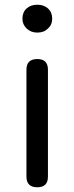

<svg xmlns="http://www.w3.org/2000/svg" viewBox="-20 -793 315 813"><path d="M138 0Q92 0 92 -45V-498Q92 -543 138 -543Q183 -543 183 -498V-271V-45Q183 0 138 0ZM138 -655Q111 -655 93 -672Q75 -689 75 -714Q75 -741 92.5 -757Q110 -773 138 -773Q166 -773 183.5 -757Q201 -741 201 -714Q201 -688 183 -672Q166 -655 138 -655Z"/></svg>

Font: GenSenRounded JP R
Style: Regular
Weight: 400
Version: Version 1.501;PS 1;hotconv 16.6.51;makeotf.lib2.5.65220